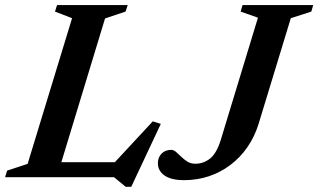

<svg xmlns="http://www.w3.org/2000/svg" viewBox="-45 -696 1250 754"><path d="M367.5 -623.5 178 0H-25L-17 -26L63.5 -52.5L238 -624.5L171 -650.5L179 -676H456.5L448 -650.5ZM387 -38.5 555 -219.5 586.5 -209.5 470.5 37.5H448.5L403 0H94.5L114 -59H437ZM970.5 -209.5Q955 -159.5 927 -118.8Q899 -78 860.5 -48.8Q822 -19.5 775.8 -4Q729.5 11.5 678 11.5Q627.5 11.5 601.2 -6.8Q575 -25 575 -55Q575 -77.5 589.2 -92.5Q603.5 -107.5 627.5 -107.5Q637 -107.5 646.5 -99.2Q656 -91 667 -80.2Q678 -69.5 691.2 -61.2Q704.5 -53 721.5 -53Q754 -53 779.5 -73Q805 -93 821.5 -145L968 -626.5L900 -650.5L907.5 -676H1185L1177.5 -650.5L1097 -624.5Z"/></svg>

Font: Newsreader 16pt 16pt SemiBold
Style: Italic
Weight: 600
Italic angle: -17°
Version: Version 1.003